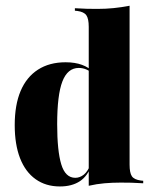

<svg xmlns="http://www.w3.org/2000/svg" viewBox="-20 -651 538 682"><path d="M192.7 11.3Q142.7 11.3 106.5 -14.5Q70.2 -40.3 51.2 -89.1Q32.3 -137.9 32.3 -206.5Q32.3 -278.2 53.2 -327.8Q74.2 -377.4 114.9 -403.6Q155.6 -429.8 212.9 -429.8Q246.8 -429.8 271.4 -420.6Q296 -411.3 308.9 -396.8L308.1 -389.5Q300 -398.4 287.1 -404Q274.2 -409.7 259.7 -409.7Q220.2 -409.7 201.6 -361.7Q183.1 -313.7 183.1 -209.7Q183.1 -115.3 197.6 -67.3Q212.1 -19.4 247.6 -19.4Q263.7 -19.4 278.2 -31Q292.7 -42.7 304 -72.6L305.6 -66.1Q291.9 -25.8 263.7 -7.3Q235.5 11.3 192.7 11.3ZM295.2 0V-209.7H440.3V-66.1Q440.3 -37.1 448.4 -25Q456.5 -12.9 480.6 -9.7L488.7 -8.9V0Q464.5 -1.6 446.4 -2Q428.2 -2.4 408.9 -2.4Q379 -2.4 351.2 0Q323.4 2.4 295.2 8.9ZM295.2 -209.7V-555.6Q295.2 -584.7 286.7 -596.8Q278.2 -608.9 254.8 -612.1L246 -612.9V-621.8Q270.2 -620.2 288.7 -619.8Q307.3 -619.4 326.6 -619.4Q355.6 -619.4 383.5 -622.2Q411.3 -625 440.3 -630.6V-621.8V-209.7Z"/></svg>

Font: Playfair 144pt SemiCondensed Black
Style: Regular
Weight: 900
Width: 4
Designer: Claus Eggers Sørensen
Foundry: Claus Eggers Sørensen
Version: Version 2.203